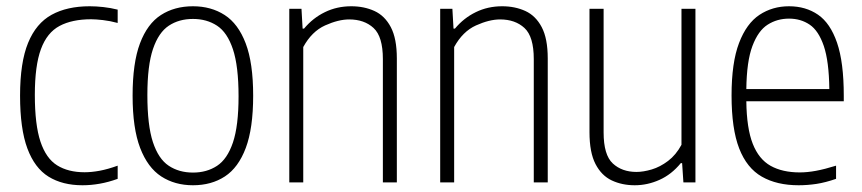

<svg xmlns="http://www.w3.org/2000/svg" viewBox="-20 -568 2684 598"><path d="M237 9Q174.5 9 131.2 -17.8Q88 -44.5 65.2 -105.8Q42.5 -167 42.5 -270Q42.5 -373.5 67.5 -434.5Q92.5 -495.5 140.8 -522Q189 -548.5 259.5 -548.5Q279.5 -548.5 302 -546Q324.5 -543.5 346.5 -538V-496.5Q322.5 -503 300.2 -505.5Q278 -508 264 -508Q204.5 -508 165.5 -487.2Q126.5 -466.5 107.5 -415Q88.5 -363.5 88.5 -272.5Q88.5 -179.5 106 -127Q123.5 -74.5 158 -53Q192.5 -31.5 243.5 -31.5Q265 -31.5 290.5 -36.2Q316 -41 346.5 -52V-11Q317.5 -0.5 290.5 4.2Q263.5 9 237 9Z M581 9Q524.5 9 482.2 -18.5Q440 -46 416.5 -107.2Q393 -168.5 393 -270Q393 -372 416 -433Q439 -494 481.2 -521.2Q523.5 -548.5 581 -548.5Q637.5 -548.5 679.8 -521.2Q722 -494 745.2 -433Q768.5 -372 768.5 -270Q768.5 -168.5 745.5 -107.2Q722.5 -46 680.5 -18.5Q638.5 9 581 9ZM581 -30.5Q624 -30.5 656 -51.5Q688 -72.5 705.5 -124.2Q723 -176 723 -268Q723 -362 705.5 -414.5Q688 -467 656 -488Q624 -509 581 -509Q537.5 -509 505.8 -488Q474 -467 456.5 -415.5Q439 -364 439 -272Q439 -178 456.2 -125.5Q473.5 -73 505.5 -51.8Q537.5 -30.5 581 -30.5Z M881 0V-540.5H919L922.5 -479H927Q954.5 -512 992 -530.2Q1029.5 -548.5 1074 -548.5Q1114 -548.5 1146.2 -533.8Q1178.5 -519 1197.2 -483.5Q1216 -448 1216 -386V0H1172.5V-384Q1172.5 -454 1143.5 -480.8Q1114.5 -507.5 1067.5 -507.5Q1034 -507.5 992.5 -488.8Q951 -470 924.5 -421.5V0Z M1351 0V-540.5H1389L1392.5 -479H1397Q1424.5 -512 1462 -530.2Q1499.5 -548.5 1544 -548.5Q1584 -548.5 1616.2 -533.8Q1648.5 -519 1667.2 -483.5Q1686 -448 1686 -386V0H1642.5V-384Q1642.5 -454 1613.5 -480.8Q1584.5 -507.5 1537.5 -507.5Q1504 -507.5 1462.5 -488.8Q1421 -470 1394.5 -421.5V0Z M1957 9Q1917.5 9 1885.5 -6Q1853.5 -21 1834.8 -57Q1816 -93 1816 -156.5V-540.5H1860V-155.5Q1860 -85.5 1888.5 -59Q1917 -32.5 1962.5 -32.5Q1983.5 -32.5 2009.8 -40.2Q2036 -48 2060.8 -66.8Q2085.5 -85.5 2102.5 -117V-540.5H2146V0H2108.5L2104.5 -60H2100.5Q2071.5 -24.5 2034 -7.8Q1996.5 9 1957 9Z M2467.5 9Q2399.5 9 2352.8 -17.8Q2306 -44.5 2282.2 -105.8Q2258.5 -167 2258.5 -270.5Q2258.5 -373 2281.8 -434Q2305 -495 2345.5 -521.8Q2386 -548.5 2437.5 -548.5Q2489.5 -548.5 2527.8 -522.2Q2566 -496 2587 -435Q2608 -374 2608 -270V-252.5H2304.5Q2305.5 -168.5 2324.5 -120.2Q2343.5 -72 2380.2 -51.5Q2417 -31 2471 -31Q2494.5 -31 2521.5 -36Q2548.5 -41 2584 -52V-11Q2551 0.5 2522.8 4.8Q2494.5 9 2467.5 9ZM2437.5 -510Q2400.5 -510 2371 -491.2Q2341.5 -472.5 2323.5 -424.8Q2305.5 -377 2304.5 -290.5H2563Q2562 -377 2545.8 -424.8Q2529.5 -472.5 2501.8 -491.2Q2474 -510 2437.5 -510Z"/></svg>

Font: Encode Sans Condensed Condensed ExtraLight
Style: Regular
Weight: 200
Width: 3
Designer: Multiple Designers
Foundry: Impallari Type
Version: Version 3.000; ttfautohint (v1.8.3) -l 8 -r 50 -G 200 -x 14 